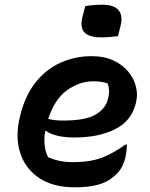

<svg xmlns="http://www.w3.org/2000/svg" viewBox="-20 -786 640 817"><path d="M370 -547Q423 -547 462 -529Q501 -511 525.5 -481.5Q550 -452 558.5 -417.5Q567 -383 559 -351L557 -343Q538 -270 468.5 -235.5Q399 -201 297 -201Q255 -201 224 -208.5Q193 -216 178 -228H172Q167 -197 170 -168Q173 -139 185 -117Q210 -106 235.5 -101Q261 -96 290 -96Q364 -96 413.5 -115Q463 -134 514 -171H520Q520 -155 518 -142Q516 -129 514 -118Q506 -86 493.5 -67Q481 -48 463 -34Q435 -10 395.5 0.5Q356 11 298 11Q204 11 144.5 -30Q85 -71 64.5 -140Q44 -209 66 -294L69 -306Q91 -387 135.5 -440.5Q180 -494 240.5 -520.5Q301 -547 370 -547ZM376 -440Q319 -440 266 -402.5Q213 -365 185 -280Q213 -273 248 -273Q343 -273 386 -298Q429 -323 439 -363Q445 -387 444 -403Q443 -419 438 -431Q425 -435 411.5 -437.5Q398 -440 376 -440ZM343 -760Q361 -763 380.5 -764.5Q400 -766 416 -766Q465 -766 484.5 -742.5Q504 -719 493 -676L482 -632Q465 -630 446 -628.5Q427 -627 410 -627Q358 -627 338.5 -649Q319 -671 332 -719Z"/></svg>

Font: Recursive Sn Csl St SmB
Style: Italic
Weight: 600
Italic angle: -15°
Version: Version 1.079;hotconv 1.0.112;makeotfexe 2.5.65598; ttfautoh